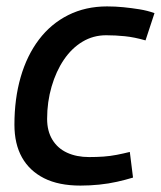

<svg xmlns="http://www.w3.org/2000/svg" viewBox="-20 -569 502 599"><path d="M231 10Q163 10 117.5 -13Q72 -36 48.5 -78Q25 -120 25 -180Q25 -261 44.5 -328.5Q64 -396 101.5 -445.5Q139 -495 193 -522Q247 -549 314 -549Q340 -549 365 -546.5Q390 -544 415 -540Q440 -536 462 -528L434 -443Q399 -453 369.5 -456Q340 -459 311 -459Q271 -459 237.5 -439Q204 -419 179.5 -383Q155 -347 141 -299Q127 -251 127 -198Q127 -160 143.5 -133Q160 -106 189.5 -92.5Q219 -79 258 -79Q282 -79 303 -80.5Q324 -82 344.5 -86Q365 -90 385 -95L395 -15Q372 -8 345.5 -2Q319 4 289.5 7Q260 10 231 10Z"/></svg>

Font: Georama ExtraCondensed Thin Medium
Style: Italic
Weight: 500
Italic angle: -9°
Version: Version 1.001